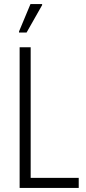

<svg xmlns="http://www.w3.org/2000/svg" viewBox="-20 -919 419 939"><path d="M76 0V-688H130V-49H365V0ZM73 -760V-765L129 -899H186V-894L110 -760Z"/></svg>

Font: Saira Condensed Light
Style: Regular
Weight: 300
Width: 3
Designer: Hector Gatti with collaboration of the Omnibus-Type team
Foundry: Omnibus-Type
Version: Version 1.101